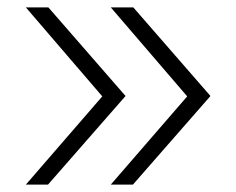

<svg xmlns="http://www.w3.org/2000/svg" viewBox="-20 -540 640 520"><path d="M280 -40 487 -279 280 -520H341L550 -280L340 -40ZM50 -40 257 -279 50 -520H111L320 -280L110 -40Z"/></svg>

Font: Tiny Thin
Style: Regular
Weight: 100
Monospace: yes
Designer: Philipp Nurullin, Konstantin Bulenkov
Foundry: JetBrains
Version: Version 2.251; ttfautohint (v1.8.4.7-5d5b)